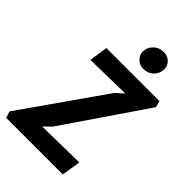

<svg xmlns="http://www.w3.org/2000/svg" viewBox="-306 -1087 1193 1193"><g transform="rotate(45 290.5 -491.0)"><path d="M-8 0 -21.5 -43 357.5 -584 408.5 -630.5 107.5 -624.5 126 -747H592L603.5 -705L235.5 -166.5L188.5 -120L509.5 -125.5L489.5 0ZM377 -817.5Q347.5 -817.5 324.2 -839Q301 -860.5 301 -890.5Q301 -928.5 328.2 -955.2Q355.5 -982 395.5 -982Q428.5 -982 451 -961Q473.5 -940 473.5 -910.5Q473.5 -871 447 -844.2Q420.5 -817.5 377 -817.5Z"/></g></svg>

Font: Merriweather Sans Italic
Style: Bold
Weight: 700
Italic angle: -7.5°
Designer: Eben Sorkin
Foundry: Eben Sorkin
Version: Version 1.008; ttfautohint (v1.7.19-72a1) -l 8 -r 50 -G 200 